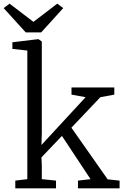

<svg xmlns="http://www.w3.org/2000/svg" viewBox="-43 -1034 685 1054"><path d="M41 0V-42.5L107 -50.5V-756.5L25 -765.5V-802L166.5 -819H168L186.5 -806V-301L184.5 -238L427 -500.5L349.5 -514.5V-554H584.5V-514.5L508 -500.5L349 -333L548 -49.5L613.5 -42.5V0H385V-42.5L454 -50.5L297 -288L184.5 -170L186.5 -128V-50.5L264.5 -42.5V0ZM98.5 -856 -23 -989.5 9.5 -1014 140.5 -914 271.5 -1014 304 -989.5 183 -856Z"/></svg>

Font: Merriweather 20pt Light
Style: Regular
Weight: 300
Version: Version 2.100